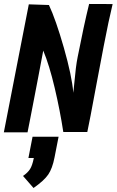

<svg xmlns="http://www.w3.org/2000/svg" viewBox="-20 -669 591 973"><path d="M145 23.9H276.9L256.3 128.9Q245.6 184.6 224.4 215.6Q203.1 246.6 149.9 283.7L96.7 222.7Q120.6 206.1 132.1 188.2Q143.6 170.4 151.4 131.8H124ZM300.8 0Q284.2 -108.9 257.1 -223.9Q230 -338.9 199.2 -412.6Q194.8 -390.1 186.5 -345.5Q178.2 -300.8 173.8 -278.3Q161.6 -213.4 151.6 -162.6Q141.6 -111.8 133.1 -67.1Q124.5 -22.5 119.6 1.5H-0.5Q20.5 -106.9 62.7 -323Q105 -539.1 126 -647Q143.1 -646.5 177 -645.3Q210.9 -644 228 -643.6Q262.7 -569.8 303.5 -427.5Q344.2 -285.2 351.6 -198.7Q354 -218.8 357.4 -255.9Q360.8 -293 364.5 -323.2Q368.2 -353.5 373.5 -379.9Q404.8 -540 431.6 -648.9Q451.2 -648.9 491.2 -648.7Q531.2 -648.4 550.8 -648.4Q530.8 -566.4 505.9 -437Q493.7 -375 470.9 -252.7Q448.2 -130.4 439 -83Q436.5 -69.3 430.7 -41.5Q424.8 -13.7 422.4 0Z"/></svg>

Font: Fantasque Sans Mono
Style: Bold Italic
Weight: 700
Italic angle: -11°
Monospace: yes
Designer: Jany Belluz
Version: Version 1.7.1